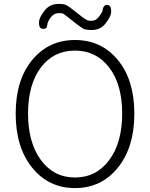

<svg xmlns="http://www.w3.org/2000/svg" viewBox="-20 -946 766 979"><path d="M362.5 13Q228 13 144 -91Q60 -195 60 -366.5Q60 -538 144 -640Q228 -742 362.5 -742Q497 -742 581 -640Q665 -538 665 -366.5Q665 -195 581 -91Q497 13 362.5 13ZM188.5 -130Q254 -41 362.5 -41Q471 -41 537 -130Q603 -219 603 -367Q603 -515 537 -601.5Q471 -688 362 -688Q253 -688 188 -601.5Q123 -515 123 -367Q123 -219 188.5 -130ZM448 -793Q417 -793 406 -799Q389 -809 374 -821L328 -857Q315 -868 301 -877Q297 -879 279 -879Q255 -879 238.5 -857Q222 -835 220.5 -816Q219 -797 198 -799Q177 -800 179 -836Q180 -856 206.5 -891Q233 -926 278 -926Q308 -926 318 -920Q335 -910 350 -898L397 -861Q410 -851 425 -843Q429 -840 447 -840Q470 -840 485.5 -862Q501 -884 502 -888Q506 -923 527 -921Q548 -920 547 -884Q546 -863 519.5 -828Q493 -793 448 -793Z"/></svg>

Font: Resource Han Rounded KR Light
Style: Regular
Weight: 300
Designer: Cyano Hao (round all glyphs); Ryoko NISHIZUKA 西塚涼子 (kana, bopomofo & ideographs); Paul D. Hunt (Latin, Greek & Cyrillic)
Foundry: Cyano Hao
Version: 0.990